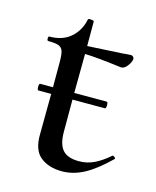

<svg xmlns="http://www.w3.org/2000/svg" viewBox="-80 -514 475 584"><g transform="rotate(15 157.5 -222.5)"><path d="M307 -74Q310 -74 313.5 -70.5Q317 -67 314 -65Q272 -24 238 -6Q204 12 169 12Q127 12 101 -9Q75 -30 76 -80L77 -207H37Q33 -207 33 -218Q33 -228 37 -228H77V-306Q77 -331 73.5 -341.5Q70 -352 60 -356Q50 -360 27 -360Q23 -360 23 -367Q23 -374 26 -374Q68 -374 93.5 -396.5Q119 -419 126 -454Q126 -457 133 -457Q137 -457 141 -456Q145 -455 145 -453V-376Q169 -377 254 -382Q274 -384 281 -384Q285 -384 288 -381Q291 -378 291 -374Q290 -364 280.5 -351.5Q271 -339 260 -340Q184 -350 145 -351L144 -228H246Q250 -228 250 -218Q250 -207 246 -207H144V-106Q144 -67 159.5 -49Q175 -31 211 -31Q237 -31 259.5 -42Q282 -53 306 -74Z"/></g></svg>

Font: Cormorant Upright Medium
Style: Regular
Weight: 500
Designer: Christian Thalmann (Catharsis Fonts)
Foundry: Catharsis Fonts
Version: Version 3.302